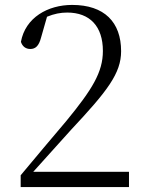

<svg xmlns="http://www.w3.org/2000/svg" viewBox="-20 -760 591 780"><path d="M64 0H504V-62H115L269 -233C416 -390 472 -462 472 -552C472 -670 404 -740 273 -740C175 -740 83 -689 65 -590C71 -571 85 -561 103 -561C124 -561 138 -573 147 -608L171 -692C200 -704 226 -709 253 -709C345 -709 398 -653 398 -553C398 -467 355 -397 249 -268C200 -211 132 -129 64 -48Z"/></svg>

Font: Noto Serif JP Light
Style: Regular
Weight: 300
Designer: Ryoko NISHIZUKA 西塚涼子 (kana & ideographs); Frank Grießhammer (Latin, Greek & Cyrillic); Wenlong ZHANG 张文龙 (bopomofo); San
Foundry: Adobe
Version: Version 2.001;hotconv 1.1.0;makeotfexe 2.6.0